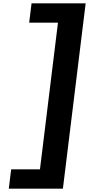

<svg xmlns="http://www.w3.org/2000/svg" viewBox="-20 -880 538 1160"><path d="M47.5 143 33.1 260H360L497.5 -860H170.6L156.3 -743H330.2L221.4 143Z"/></svg>

Font: Hussar
Style: BdSuprExtOblOne
Weight: 700
Foundry: Cannot Into Space Fonts
Version: Version 2.00